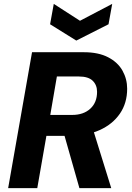

<svg xmlns="http://www.w3.org/2000/svg" viewBox="-20 -969 679 989"><path d="M22 0 145 -700H412Q487 -700 537 -674Q587 -648 611 -605Q635 -562 635 -512Q635 -438 597.5 -383.5Q560 -329 493.5 -299Q427 -269 340 -269H219L172 0ZM389 0 302 -306H458L553 0ZM239 -377H352Q410 -377 445 -409Q480 -441 480 -496Q480 -531 457.5 -553Q435 -575 386 -575H273ZM558 -949 539 -844 373 -760 238 -844 257 -949 392 -862Z"/></svg>

Font: DM Sans 24pt Black
Style: Italic
Weight: 900
Italic angle: -10°
Designer: Colophon Foundry, Jonny Pinhorn
Foundry: Colophon Foundry
Version: Version 4.004;gftools[0.9.30]